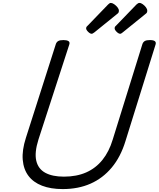

<svg xmlns="http://www.w3.org/2000/svg" viewBox="-20 -1274 1085 1313"><path d="M409 19Q327 19 267.5 -4Q208 -27 174.5 -71.5Q141 -116 135.5 -181.5Q130 -247 157 -331L362 -973Q367 -987 378.5 -993.5Q390 -1000 414 -1000Q437 -1000 448 -993Q459 -986 454 -970L243 -320Q215 -231 228 -175Q241 -119 289.5 -92.5Q338 -66 417 -66Q504 -66 569.5 -95Q635 -124 680.5 -180.5Q726 -237 751 -320L954 -973Q959 -987 970.5 -993.5Q982 -1000 1005 -1000Q1053 -1000 1044 -970L838 -309Q805 -201 744 -128Q683 -55 599 -18Q515 19 409 19ZM607 -1043Q596 -1043 582.5 -1056.5Q569 -1070 569 -1080Q569 -1084 570.5 -1088Q572 -1092 579 -1098L719 -1243Q724 -1248 728.5 -1251Q733 -1254 738 -1254Q748 -1254 761 -1245Q774 -1236 783.5 -1224Q793 -1212 793 -1201Q793 -1194 791 -1189Q789 -1184 778 -1176L626 -1053Q620 -1049 615.5 -1046Q611 -1043 607 -1043ZM802 -1043Q791 -1043 777.5 -1056.5Q764 -1070 764 -1080Q764 -1084 765 -1088Q766 -1092 773 -1098L913 -1243Q919 -1248 923.5 -1251Q928 -1254 934 -1254Q944 -1254 956.5 -1245Q969 -1236 978 -1224Q987 -1212 987 -1201Q987 -1194 985 -1189Q983 -1184 972 -1176L820 -1053Q815 -1049 810.5 -1046Q806 -1043 802 -1043Z"/></svg>

Font: Playwrite CZ
Style: Regular
Weight: 400
Designer: Veronika Burian, José Scaglione
Foundry: TypeTogether
Version: Version 1.002